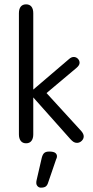

<svg xmlns="http://www.w3.org/2000/svg" viewBox="-20 -650 428 883"><path d="M133 -238V-589Q133 -609 124.5 -619.5Q116 -630 100 -630Q84 -630 75.5 -619.5Q67 -609 67 -589V-32Q67 -13 75.5 -2Q84 9 100 9Q116 9 124.5 -2Q133 -13 133 -32V-202L303 -11Q311 -2 318 2.5Q325 7 334 7Q346 7 355.5 -2Q365 -11 365 -23Q365 -34 354 -47L194 -222L332 -338Q346 -350 346 -361Q346 -372 338 -380Q330 -388 319 -388Q308 -388 297 -378ZM172 76 148 180Q147 183 147 186.5Q147 190 147 192Q147 200 153 206.5Q159 213 168 213Q183 213 190.5 207.5Q198 202 202 188L238 83Q242 76 242 69Q242 59 234 53Q226 47 206 47Q191 47 183.5 53.5Q176 60 172 76Z"/></svg>

Font: Beiruti
Style: Regular
Weight: 400
Designer: Arlette Boutros
Foundry: Boutros
Version: Version 1.41